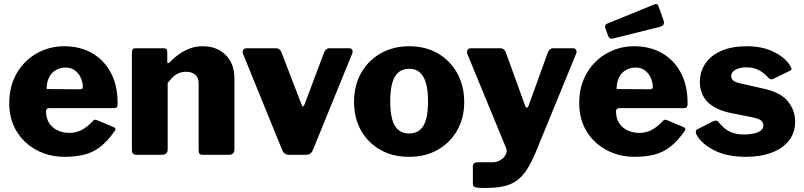

<svg xmlns="http://www.w3.org/2000/svg" viewBox="-20 -770 3998 955"><path d="M209 -216Q209 -182 224.5 -158Q240 -134 266.5 -121.5Q293 -109 326 -109Q356 -109 384 -122.5Q412 -136 444 -170Q448 -174 451 -174.5Q454 -175 463 -172L545 -138Q561 -131 549 -116Q514 -67 478.5 -39.5Q443 -12 400 -1Q357 10 302 10Q224 10 161 -24Q98 -58 62 -118Q26 -178 26 -257Q26 -342 63.5 -406Q101 -470 163.5 -505Q226 -540 299 -540Q377 -540 436.5 -506.5Q496 -473 530.5 -410Q565 -347 565 -257Q565 -245 562.5 -239Q560 -233 548 -232H223Q217 -232 213 -228Q209 -224 209 -216ZM375 -326Q385 -326 388.5 -328.5Q392 -331 392 -340Q392 -359 383 -380.5Q374 -402 355 -418Q336 -434 307 -434Q280 -434 258 -421.5Q236 -409 224 -385Q212 -361 212 -327Z M660 0Q636 0 636 -23V-509Q636 -530 653 -530H795Q812 -530 812 -512V-464Q812 -458 815 -456.5Q818 -455 824 -460Q847 -484 873 -502Q899 -520 927.5 -530Q956 -540 988 -540Q1059 -540 1102.5 -496.5Q1146 -453 1146 -380V-27Q1146 0 1118 0H989Q977 0 972.5 -5Q968 -10 968 -23V-355Q968 -383 951.5 -398Q935 -413 905 -413Q887 -413 871.5 -407Q856 -401 842 -388.5Q828 -376 814 -357V-26Q814 0 784 0H660Z M1717 -530Q1728 -530 1732 -522Q1736 -514 1732 -504L1536 -23Q1527 0 1502 0H1419Q1393 0 1384 -23L1188 -504Q1185 -514 1190 -522Q1195 -530 1206 -530H1354Q1363 -530 1369.5 -524.5Q1376 -519 1379 -512L1480 -250Q1486 -231 1495 -251L1593 -512Q1597 -519 1603 -524.5Q1609 -530 1617 -530H1717Z M2014 10Q1933 10 1871.5 -25Q1810 -60 1775.5 -121.5Q1741 -183 1741 -262Q1741 -346 1777 -408.5Q1813 -471 1875 -505.5Q1937 -540 2015 -540Q2097 -540 2158.5 -504Q2220 -468 2254.5 -405.5Q2289 -343 2289 -262Q2289 -183 2254 -121.5Q2219 -60 2157.5 -25Q2096 10 2014 10ZM2015 -106Q2047 -106 2068 -123Q2089 -140 2099 -176Q2109 -212 2109 -266Q2109 -321 2098.5 -357Q2088 -393 2067.5 -410.5Q2047 -428 2015 -428Q1984 -428 1962.5 -410.5Q1941 -393 1931 -357Q1921 -321 1921 -266Q1921 -211 1931 -175.5Q1941 -140 1962.5 -123Q1984 -106 2015 -106Z M2389 165Q2358 165 2345 161.5Q2332 158 2332 145V55Q2332 48 2338 42.5Q2344 37 2360 37H2429Q2447 37 2462 30Q2477 23 2486 13Q2495 3 2498.5 -9Q2502 -21 2498 -32L2304 -503Q2301 -514 2306 -522Q2311 -530 2322 -530H2470Q2479 -530 2485.5 -524.5Q2492 -519 2495 -512L2592 -244Q2595 -235 2600 -234.5Q2605 -234 2609 -244L2706 -512Q2710 -519 2716 -524.5Q2722 -530 2730 -530H2830Q2841 -530 2845.5 -522Q2850 -514 2846 -504L2646 -16Q2622 42 2598 77.5Q2574 113 2545 132Q2516 151 2478 158Q2440 165 2389 165Z M3044 -216Q3044 -182 3059.5 -158Q3075 -134 3101.5 -121.5Q3128 -109 3161 -109Q3191 -109 3219 -122.5Q3247 -136 3279 -170Q3283 -174 3286 -174.5Q3289 -175 3298 -172L3380 -138Q3396 -131 3384 -116Q3349 -67 3313.5 -39.5Q3278 -12 3235 -1Q3192 10 3137 10Q3059 10 2996 -24Q2933 -58 2897 -118Q2861 -178 2861 -257Q2861 -342 2898.5 -406Q2936 -470 2998.5 -505Q3061 -540 3134 -540Q3212 -540 3271.5 -506.5Q3331 -473 3365.5 -410Q3400 -347 3400 -257Q3400 -245 3397.5 -239Q3395 -233 3383 -232H3058Q3052 -232 3048 -228Q3044 -224 3044 -216ZM3210 -326Q3220 -326 3223.5 -328.5Q3227 -331 3227 -340Q3227 -359 3218 -380.5Q3209 -402 3190 -418Q3171 -434 3142 -434Q3115 -434 3093 -421.5Q3071 -409 3059 -385Q3047 -361 3047 -327ZM3256 -738 3281 -667Q3288 -644 3264 -637L3032 -579Q3020 -576 3014.5 -579Q3009 -582 3005 -591L2991 -630Q2986 -646 2999 -652L3237 -749Q3250 -754 3256 -738Z M3800 -385Q3784 -404 3758 -419.5Q3732 -435 3692 -435Q3661 -435 3639 -423.5Q3617 -412 3617 -390Q3617 -381 3625 -371.5Q3633 -362 3664 -355L3774 -330Q3863 -311 3899 -266Q3935 -221 3935 -165Q3935 -110 3904 -70.5Q3873 -31 3817.5 -10.5Q3762 10 3689 10Q3596 10 3533 -22Q3470 -54 3445 -99Q3441 -107 3441 -114.5Q3441 -122 3447 -126L3525 -166Q3537 -171 3543 -170Q3549 -169 3553 -164Q3566 -148 3582 -133.5Q3598 -119 3624 -109.5Q3650 -100 3690 -101Q3714 -102 3734 -107Q3754 -112 3765.5 -122Q3777 -132 3777 -147Q3777 -160 3766 -170Q3755 -180 3721 -187L3619 -207Q3543 -222 3502.5 -260Q3462 -298 3461 -362Q3461 -413 3488 -453.5Q3515 -494 3567.5 -517Q3620 -540 3694 -540Q3773 -540 3829.5 -511.5Q3886 -483 3909 -445Q3914 -438 3916.5 -430Q3919 -422 3909 -418L3827 -378Q3818 -374 3812 -376Q3806 -378 3800 -385Z"/></svg>

Font: Libre Franklin ExtraBold
Style: Regular
Weight: 800
Designer: Pablo Impallari, Rodrigo Fuenzalida, Nhung Nguyen
Foundry: Impallari Type
Version: Version 3.000